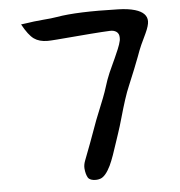

<svg xmlns="http://www.w3.org/2000/svg" viewBox="-49 -680 710 759"><g transform="rotate(-5 305.5 -300.5)"><path d="M301 32Q278 32 270 20Q266 13 263.5 4Q261 -5 260 -17Q259 -31 265 -47Q276 -75 290.5 -114Q305 -153 323 -203L347 -263Q357 -287 365.5 -311Q374 -335 381 -358Q389 -381 408 -421Q410 -425 417 -440.5Q424 -456 432 -475Q440 -494 443 -508Q444 -511 444 -520Q444 -536 433.5 -543.5Q423 -551 407 -550Q382 -549 329.5 -545Q277 -541 195 -534Q182 -533 173 -532.5Q164 -532 159 -532Q126 -532 105 -547Q84 -562 60 -606Q77 -608 90 -610Q103 -612 111 -613L151 -617Q180 -619 204 -623Q284 -637 448 -632Q487 -631 514 -623Q561 -609 561 -575Q561 -558 547 -528Q536 -506 526.5 -484.5Q517 -463 509 -440Q501 -418 489.5 -390Q478 -362 464 -328Q454 -305 444 -274Q434 -243 423 -204Q418 -187 413.5 -171.5Q409 -156 404 -142L395 -115Q385 -84 376.5 -60Q368 -36 360 -19Q340 22 319 29Q310 32 301 32Z"/></g></svg>

Font: Mansalva
Style: Regular
Weight: 400
Designer: Carolina Short
Foundry: Carolina Short
Version: Version 2.112; ttfautohint (v1.8.4.7-5d5b)